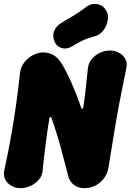

<svg xmlns="http://www.w3.org/2000/svg" viewBox="-38 -960 680 1000"><path d="M400 20Q369 20 346.5 2.5Q324 -15 317 -44Q304 -92 294.5 -130.5Q285 -169 276 -201Q267 -233 259 -258.5Q251 -284 244 -305.5Q237 -327 230 -346Q229 -351 224.5 -351Q220 -351 219 -343Q208 -275 199.5 -208.5Q191 -142 184 -71Q182 -45 164.5 -24.5Q147 -4 121.5 8Q96 20 69 20Q44 20 22 8Q0 -4 -10.5 -24.5Q-21 -45 -16 -71Q4 -163 18.5 -244Q33 -325 44.5 -405.5Q56 -486 66 -578Q69 -609 87.5 -633.5Q106 -658 133 -672.5Q160 -687 187 -687Q214 -687 238 -674.5Q262 -662 282 -631Q293 -613 306 -588Q319 -563 332.5 -532.5Q346 -502 359.5 -468Q373 -434 385 -398Q387 -394 391 -393.5Q395 -393 396 -401Q401 -435 405 -468Q409 -501 412.5 -535Q416 -569 420 -606Q423 -632 440 -652.5Q457 -673 482.5 -685Q508 -697 533 -697Q560 -697 582 -685Q604 -673 615 -652.5Q626 -632 620 -606Q601 -514 585 -430.5Q569 -347 555.5 -263Q542 -179 527 -87Q519 -41 484 -10.5Q449 20 400 20ZM342 -721Q312 -702 284.5 -709.5Q257 -717 245 -745V-747Q234 -772 244 -798Q254 -824 282 -841Q314 -860 345 -878.5Q376 -897 407 -921Q435 -944 468 -938.5Q501 -933 515 -904L519 -898Q528 -879 522.5 -851Q517 -823 499 -800Q481 -777 455 -771Q420 -762 392.5 -749Q365 -736 342 -721Z"/></svg>

Font: Winky Sans ExtraBold
Style: Italic
Weight: 800
Italic angle: -8.97852°
Designer: Simon Atzbach
Foundry: typofactur
Version: Version 1.205